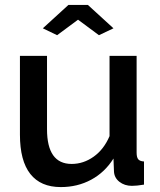

<svg xmlns="http://www.w3.org/2000/svg" viewBox="-20 -750 649 780"><path d="M297 -670 382 -607 441 -635 337 -730H258L154 -635L212 -607ZM441 -106 443 -54Q444 -28 465 -11.5Q486 5 516 5Q536 5 565 0V-94Q548 -95 541.5 -103Q535 -111 535 -130V-523H425V-197Q402 -143 360.5 -113.5Q319 -84 271 -84Q171 -84 171 -225V-523H61V-203Q61 -97 103 -43.5Q145 10 227 10Q295 10 350.5 -20Q406 -50 441 -106Z"/></svg>

Font: RT Raleway SemiBold
Style: Regular
Weight: 400
Designer: Matt McInerney, Pablo Impallari, Rodrigo Fuenzalida — Edited by Milan Moffatt in April 2016
Foundry: Matt McInerney, Pablo Impallari, Rodrigo Fuenzalida — Edited by Milan Moffatt in April 2016
Version: Version 3.001